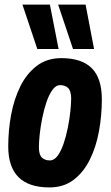

<svg xmlns="http://www.w3.org/2000/svg" viewBox="-20 -809 486 839"><path d="M196 10Q16 10 16 -169Q16 -239 28.5 -307Q41 -375 68.5 -431Q96 -487 140.5 -521Q185 -555 248 -555Q337 -555 381 -511Q425 -467 425 -375Q425 -304 412.5 -235.5Q400 -167 372.5 -111.5Q345 -56 301.5 -23Q258 10 196 10ZM198 -108Q217 -108 232 -128.5Q247 -149 258 -181.5Q269 -214 276.5 -251.5Q284 -289 287.5 -323.5Q291 -358 291 -381Q290 -413 277 -425Q264 -437 243 -437Q224 -437 209 -416Q194 -395 183 -362.5Q172 -330 164.5 -292.5Q157 -255 153.5 -221.5Q150 -188 150 -166Q150 -133 163 -120.5Q176 -108 198 -108ZM143 -595 78 -789H198L236 -595ZM299 -595 234 -789H354L391 -595Z"/></svg>

Font: Georama SemiCondensed
Style: Bold Italic
Weight: 700
Width: 4
Italic angle: -9°
Designer: Jean-Baptiste Levee
Foundry: Production Type
Version: Version 1.000